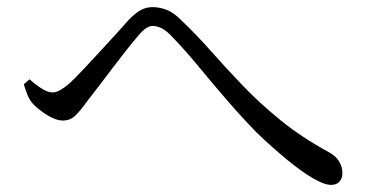

<svg xmlns="http://www.w3.org/2000/svg" viewBox="-20 -613 1040 540"><path d="M911 -93Q892 -93 859.5 -112Q827 -131 786.5 -164.5Q746 -198 703 -239Q661 -282 619.5 -330Q578 -378 538.5 -426Q499 -474 459 -515Q445 -529 432.5 -534.5Q420 -540 409 -540Q400 -540 390.5 -533.5Q381 -527 370 -514Q357 -499 337.5 -474.5Q318 -450 298 -423.5Q278 -397 258.5 -371.5Q239 -346 225 -328Q207 -303 192.5 -288.5Q178 -274 157 -274Q137 -274 111.5 -290Q86 -306 70 -324Q62 -334 56.5 -348Q51 -362 47 -376L63 -390Q81 -374 98 -363.5Q115 -353 128 -353Q138 -353 150 -360Q162 -367 176 -379Q194 -396 216 -419.5Q238 -443 262 -469Q286 -495 307 -518Q328 -541 342 -557Q358 -574 374 -583.5Q390 -593 409 -593Q429 -593 449.5 -585Q470 -577 493 -553Q533 -515 574.5 -468Q616 -421 663.5 -371.5Q711 -322 769.5 -274.5Q828 -227 903 -186Q924 -175 933.5 -159.5Q943 -144 943 -126Q943 -112 935 -102.5Q927 -93 911 -93Z"/></svg>

Font: Noto Serif TC
Style: Regular
Weight: 400
Designer: Ryoko NISHIZUKA  (kana & ideographs); Frank Grießhammer (Latin, Greek & Cyrillic); Wenlong ZHANG  (bopomofo); Sandoll Co
Foundry: Adobe
Version: Version 2.003-H1;hotconv 1.1.1;makeotfexe 2.6.0